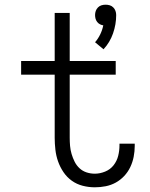

<svg xmlns="http://www.w3.org/2000/svg" viewBox="-20 -790 640 818"><path d="M421 -580 385 -610Q398 -625 407 -643.5Q416 -662 420 -682Q413 -683 406 -686.5Q399 -690 394 -696.5Q389 -703 387 -710.5Q385 -718 385 -726Q385 -735 388 -743.5Q391 -752 397.5 -758.5Q404 -765 412.5 -767.5Q421 -770 430 -770Q439 -770 447.5 -767.5Q456 -765 462.5 -758.5Q469 -752 472 -743.5Q475 -735 475 -726Q475 -686 461.5 -647.5Q448 -609 421 -580ZM384 8Q358 8 332.5 1.5Q307 -5 286 -20Q265 -35 250.5 -56.5Q236 -78 227.5 -102Q219 -126 216 -152Q213 -178 213 -203V-472H70V-530H213V-735H277V-530H473V-472H277V-203Q277 -186 278.5 -168.5Q280 -151 285 -134Q290 -117 298 -101Q306 -85 319 -73Q332 -61 349 -55.5Q366 -50 384 -50Q406 -50 428 -59Q450 -68 464 -86Q478 -104 483.5 -126Q489 -148 489 -171Q489 -173 489 -174.5Q489 -176 489 -178H554Q554 -176 554 -173.5Q554 -171 554 -168Q554 -145 549.5 -122Q545 -99 535 -78Q525 -57 509 -40Q493 -23 473 -12Q453 -1 430 3.5Q407 8 384 8Z"/></svg>

Font: Iosevka Curly Slab LtEx
Style: Regular
Weight: 300
Width: 7
Monospace: yes
Designer: Belleve Invis
Foundry: Belleve Invis
Version: Version 11.1.0; ttfautohint (v1.8.3)